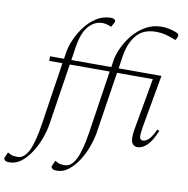

<svg xmlns="http://www.w3.org/2000/svg" viewBox="-218 -849 1162 1188"><g transform="rotate(10 363.0 -255.0)"><path d="M-80 240Q-101 240 -108.5 233.5Q-116 227 -116 221Q-116 218 -113 212L-100 182H-98L-85 189Q-73 196 -60.5 197Q-48 198 -37 198Q4 198 31.5 143Q59 88 77 -32L136 -421H53V-450H141L147 -490Q153 -530 173 -575Q193 -620 224 -660Q255 -700 295.5 -725Q336 -750 383 -750Q395 -750 403 -746Q412 -741 412 -734Q412 -729 409 -723L394 -696H392L376 -702Q356 -709 338 -709Q288 -709 250.5 -666.5Q213 -624 199 -530L187 -450H438L444 -490Q450 -530 471 -575Q492 -620 525.5 -660Q559 -700 604 -725Q649 -750 703 -750Q728 -750 748 -745.5Q768 -741 786 -735Q795 -732 803.5 -727Q812 -722 812 -713Q812 -708 806 -695L801 -685H796L775 -693Q751 -702 727.5 -707.5Q704 -713 673 -713Q594 -713 551.5 -663Q509 -613 496 -530L484 -450H753L694 -119Q686 -71 689 -53.5Q692 -36 708 -36Q749 -36 785 -118L799 -113Q773 -48 743 -19Q713 10 682 10Q658 10 647 -12Q636 -34 646 -95L704 -421H479L419 -32Q412 10 394.5 57.5Q377 105 350 146.5Q323 188 289.5 214Q256 240 217 240Q196 240 188.5 233.5Q181 227 181 221Q181 218 184 212L197 182H199L212 189Q224 196 236.5 197Q249 198 260 198Q300 198 328 143Q356 88 374 -32L433 -421H182L122 -32Q115 10 97.5 57.5Q80 105 53 146.5Q26 188 -7.5 214Q-41 240 -80 240Z"/></g></svg>

Font: Spectral ExtraLight
Style: Italic
Weight: 275
Italic angle: -10°
Designer: Jean-Baptiste Levee
Foundry: Production Type
Version: Version 2.001